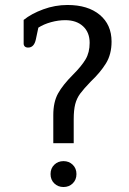

<svg xmlns="http://www.w3.org/2000/svg" viewBox="-20 -738 518 771"><path d="M194 -276Q194 -328 213 -362.5Q232 -397 274 -439Q307 -472 323.5 -499.5Q340 -527 340 -566Q340 -608 313.5 -632.5Q287 -657 242 -657Q214 -657 185 -649Q156 -641 134 -627L124 -580Q117 -547 93 -547Q84 -547 79.5 -551.5Q75 -556 75 -563V-658Q106 -683 153.5 -700.5Q201 -718 251 -718Q333 -718 380.5 -678.5Q428 -639 428 -571Q428 -520 405.5 -483.5Q383 -447 344 -410Q316 -381 302 -362Q288 -343 282 -319.5Q276 -296 276 -259V-163H194ZM183 -39Q183 -62 198 -76.5Q213 -91 235 -91Q257 -91 272 -76.5Q287 -62 287 -39Q287 -16 272 -1.5Q257 13 235 13Q213 13 198 -1.5Q183 -16 183 -39Z"/></svg>

Font: Maitree Medium
Style: Regular
Weight: 500
Designer: CadsonDemak Team
Foundry: CadsonDemak
Version: Version 1.010